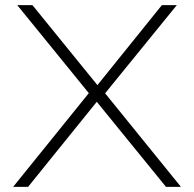

<svg xmlns="http://www.w3.org/2000/svg" viewBox="-20 -725 753 745"><path d="M31 0 329 -369 330 -357 47 -705H106L361 -391H355L608 -705H666L383 -357V-369L682 0H624L349 -338H362L89 0Z"/></svg>

Font: Nunito Sans 10pt SemiExpanded ExtraLight
Style: Regular
Weight: 250
Width: 6
Designer: Vernon Adams
Foundry: Vernon Adams
Version: Version 3.101;gftools[0.9.27]